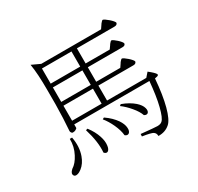

<svg xmlns="http://www.w3.org/2000/svg" viewBox="-181 -1028 1362 1318"><g transform="rotate(-30 500.0 -369.0)"><path d="M806 41C847 6 879 -115 892 -282L911 -286C921 -289 924 -294 920 -301C915 -310 899 -326 871 -348L842 -315H531V-434H809C822 -434 830 -439 833 -450C833 -465 776 -514 763 -514C759 -514 753 -508 744 -497C742 -494 740 -491 739 -489L722 -464H531V-579H806C820 -579 828 -584 830 -595C830 -610 776 -658 763 -658C759 -658 753 -652 744 -641C742 -638 740 -635 739 -633L722 -609H531V-729H829C843 -729 851 -734 854 -745C854 -760 795 -810 782 -810C778 -810 772 -804 763 -793C760 -789 758 -786 757 -784L740 -759H266L199 -790C208 -737 212 -669 212 -585V-470C211 -394 208 -325 203 -262C203 -253 211 -242 218 -242C228 -242 237 -244 244 -249C251 -253 254 -256 254 -259V-286H850C843 -210 834 -147 821 -96C808 -45 795 -13 780 -1C772 6 760 10 743 10C728 10 686 6 616 -1L615 18C661 25 689 32 698 38C709 45 715 56 715 72C751 73 781 63 806 41ZM102 22C114 19 125 13 136 4C159 -14 176 -39 188 -72C203 -114 206 -162 196 -215H178C179 -174 170 -136 151 -100C134 -67 114 -43 90 -28C72 -12 67 2 75 15C80 23 89 25 102 22ZM331 -18C351 6 374 -9 378 -48C381 -70 378 -94 369 -121C359 -152 342 -184 318 -215L304 -211C327 -136 336 -72 331 -18ZM516 -49C539 -29 562 -47 559 -83C558 -104 549 -125 534 -148C515 -175 489 -201 454 -225L441 -218C460 -195 476 -168 490 -138C505 -105 514 -75 516 -49ZM700 -102C725 -86 744 -105 735 -137C730 -156 717 -174 697 -192C673 -213 641 -232 600 -247L589 -238C612 -221 634 -200 655 -175C678 -148 693 -123 700 -102ZM254 -434H488V-315H254ZM254 -579H488V-464H254ZM254 -729H488V-609H254Z"/></g></svg>

Font: AllPunType ExtraLight
Style: Regular
Weight: 280
Version: 1.0